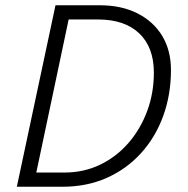

<svg xmlns="http://www.w3.org/2000/svg" viewBox="-20 -710 714 730"><path d="M44 0 191 -690H359Q442 -690 503 -659Q564 -628 597 -573Q630 -518 630 -444Q630 -350 600.5 -269Q571 -188 516 -127.5Q461 -67 385.5 -33.5Q310 0 218 0ZM118 -54H225Q299 -54 361 -84Q423 -114 468.5 -166.5Q514 -219 539.5 -287.5Q565 -356 565 -434Q565 -530 509.5 -583Q454 -636 352 -636H241Z"/></svg>

Font: Radio Canada Light
Style: Italic
Weight: 300
Italic angle: -12°
Designer: Charles Daoud, Etienne Aubert Bonn, Alexandre Saumier Demers, Jacques Le Bailly
Foundry: Radio-Canada
Version: Version 2.104; ttfautohint (v1.8.4.7-5d5b);gftools[0.9.28.de